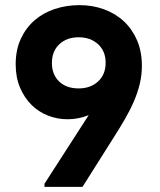

<svg xmlns="http://www.w3.org/2000/svg" viewBox="-20 -727 624 747"><path d="M289 -707Q341 -707 385.5 -690.5Q430 -674 462.5 -643.5Q495 -613 513.5 -569.5Q532 -526 532 -471Q532 -435 524 -401.5Q516 -368 501.5 -334Q487 -300 466.5 -264.5Q446 -229 421 -190L301 0H153V-12L325 -279Q285 -263 243 -263Q204 -263 167.5 -277Q131 -291 103 -318.5Q75 -346 58 -386Q41 -426 41 -477Q41 -533 61 -576Q81 -619 114.5 -648Q148 -677 193 -692Q238 -707 289 -707ZM286 -582Q240 -582 211 -555Q182 -528 182 -482Q182 -437 210 -410Q238 -383 286 -383Q332 -383 361.5 -410Q391 -437 391 -483Q391 -528 361.5 -555Q332 -582 286 -582Z"/></svg>

Font: Tilda Sans Extra Bold
Style: Regular
Weight: 800
Designer: ParaType Ltd
Foundry: ParaType Ltd
Version: Version 1.009